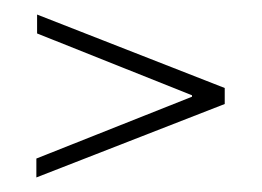

<svg xmlns="http://www.w3.org/2000/svg" viewBox="-20 -445 360 264"><path d="M31 -425 289 -324V-302L30 -201V-227L244 -312V-314L31 -399Z"/></svg>

Font: Moniqa Narrow Heading
Style: Bold
Weight: 700
Width: 4
Designer: Rajesh Rajput
Foundry: Rajesh Rajput
Version: Version 1.000